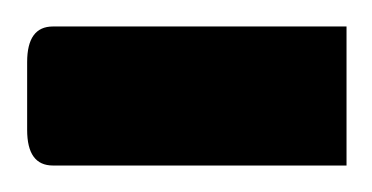

<svg xmlns="http://www.w3.org/2000/svg" viewBox="-40 -125 281 145"><path d="M0 -105H221.7V0H0Q-19.5 0 -19.5 -26.9V-78.1Q-19.5 -105 0 -105Z"/></svg>

Font: Pinar-DS1-FD Medium
Style: Regular
Weight: 500
Designer: Amin Abedi
Version: Version 3.000